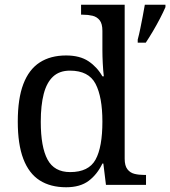

<svg xmlns="http://www.w3.org/2000/svg" viewBox="-20 -780 718 810"><path d="M259 10Q193 10 147.5 -19Q102 -48 78.5 -109.5Q55 -171 55 -267Q55 -364 78.5 -425.5Q102 -487 147.5 -516.5Q193 -546 259 -546Q317 -546 353.5 -521.5Q390 -497 412 -458H418Q415 -483 413.5 -513.5Q412 -544 412 -568V-650Q412 -680 400.5 -694.5Q389 -709 370.5 -713.5Q352 -718 330 -718H322V-760H506V-110Q506 -81 517.5 -66Q529 -51 547.5 -46.5Q566 -42 588 -42H596V0H427L416 -90H412Q390 -44 354 -17Q318 10 259 10ZM276 -54Q354 -54 383 -106.5Q412 -159 412 -267Q412 -371 383 -426.5Q354 -482 275 -482Q231 -482 204 -457Q177 -432 164.5 -384Q152 -336 152 -266Q152 -160 180.5 -107Q209 -54 276 -54ZM561 -613Q567 -635 572 -660Q577 -685 582 -710.5Q587 -736 591 -760H678V-750Q669 -729 655 -702Q641 -675 625 -648Q609 -621 595 -600H561Z"/></svg>

Font: Noto Serif Thai
Style: Regular
Weight: 400
Designer: Monotype Design Team
Foundry: Monotype Imaging Inc.
Version: Version 2.001